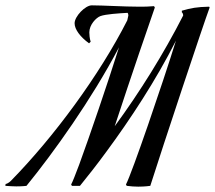

<svg xmlns="http://www.w3.org/2000/svg" viewBox="-174 -695 804 718"><path d="M125 0C155 -37 189 -80 224 -128C312 -247 410 -396 484 -543C432 -376 320 -49 297 -5L300 0C315 2 330 3 343 3C369 3 388 0 388 0C435 -148 585 -600 610 -667L608 -670C562 -669 541 -665 506 -655V-649C509 -647 511 -642 511 -637C438 -494 349 -351 255 -223C315 -406 389 -622 405 -667L402 -672C379 -670 369 -670 345 -670C291 -670 209 -675 169 -675C145 -675 105 -634 105 -608C105 -585 126 -557 159 -533L165 -539C161 -552 160 -566 160 -574C160 -602 185 -629 202 -635C222 -642 268 -645 303 -647C305 -645 306 -641 306 -637L302 -619C198 -414 27 -182 -134 -18C-141 -11 -150 -7 -153 -7L-154 0C-138 1 -125 2 -113 2C-89 2 -75 0 -75 0C26 -124 168 -322 271 -518C230 -388 162 -188 122 -79C108 -42 98 -16 92 -5L95 0Z"/></svg>

Font: Romanesco
Style: Regular
Weight: 400
Designer: Astigmatic (AOETI)
Foundry: Astigmatic (AOETI)
Version: Version 1.000